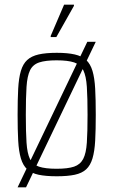

<svg xmlns="http://www.w3.org/2000/svg" viewBox="-20 -743 483 818"><path d="M55 55 352 -565H388L91 55ZM222 8Q175 8 144.5 1.5Q114 -5 96 -21.5Q78 -38 69 -68Q60 -98 57.5 -143.5Q55 -189 55 -254Q55 -319 57.5 -365Q60 -411 69 -441Q78 -471 96 -487.5Q114 -504 144.5 -511Q175 -518 222 -518Q268 -518 298.5 -511Q329 -504 347 -487.5Q365 -471 374 -441Q383 -411 385.5 -365Q388 -319 388 -254Q388 -189 385.5 -143.5Q383 -98 374 -68Q365 -38 347 -21.5Q329 -5 298.5 1.5Q268 8 222 8ZM221 -24Q269 -24 295.5 -33Q322 -42 334.5 -66Q347 -90 350 -135.5Q353 -181 353 -254Q353 -327 350 -373Q347 -419 335 -443.5Q323 -468 296 -477Q269 -486 221 -486Q174 -486 147 -477Q120 -468 108 -443.5Q96 -419 93 -373Q90 -327 90 -254Q90 -181 93 -135.5Q96 -90 107.5 -66Q119 -42 146 -33Q173 -24 221 -24ZM196 -585V-590L253 -723H295V-718L220 -585Z"/></svg>

Font: Saira Condensed Thin
Style: Regular
Weight: 250
Width: 3
Designer: Hector Gatti with collaboration of the Omnibus-Type team
Foundry: Omnibus-Type
Version: Version 1.101